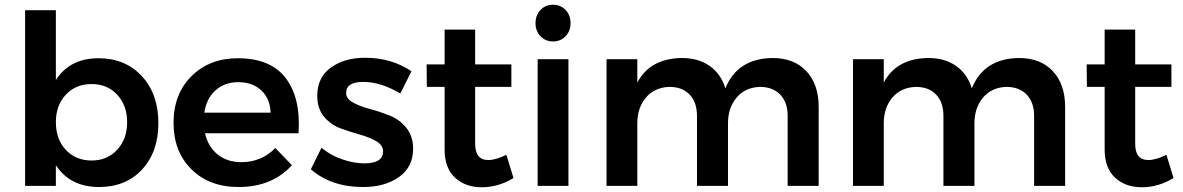

<svg xmlns="http://www.w3.org/2000/svg" viewBox="-20 -785 4998 811"><path d="M396 -539Q509 -539 579 -463.5Q649 -388 649 -265Q649 -144 580.5 -69.5Q512 5 398 5Q277 5 216 -87V0H86V-742H216V-447Q275 -539 396 -539ZM367 -107Q433 -107 475 -152.5Q517 -198 517 -269Q517 -340 475 -385Q433 -430 367 -430Q300 -430 258 -385Q216 -340 216 -269Q216 -197 258 -152Q300 -107 367 -107Z M985 -539Q1123 -539 1187 -455Q1251 -371 1241 -222H846Q859 -165 899.5 -132.5Q940 -100 999 -100Q1085 -100 1143 -160L1213 -87Q1129 5 988 5Q864 5 788.5 -70Q713 -145 713 -266Q713 -388 789 -463.5Q865 -539 985 -539ZM843 -309H1123Q1121 -368 1084 -403Q1047 -438 986 -438Q929 -438 890.5 -403.5Q852 -369 843 -309Z M1671 -390Q1589 -439 1514 -439Q1442 -439 1442 -392Q1442 -368 1471 -352Q1500 -336 1541.5 -325Q1583 -314 1625 -297.5Q1667 -281 1696 -245.5Q1725 -210 1725 -157Q1725 -79 1665 -37Q1605 5 1514 5Q1379 5 1293 -70L1338 -161Q1374 -130 1424 -112.5Q1474 -95 1519 -95Q1598 -95 1598 -145Q1598 -172 1569.5 -188.5Q1541 -205 1500 -216.5Q1459 -228 1418 -243Q1377 -258 1348.5 -292.5Q1320 -327 1320 -380Q1320 -458 1377.5 -499.5Q1435 -541 1522 -541Q1634 -541 1718 -484Z M2119 -131 2149 -33Q2085 6 2015 6Q1946 6 1902 -34.5Q1858 -75 1858 -154V-418H1783L1782 -513H1858V-660H1987V-513H2140V-418H1987V-177Q1987 -109 2043 -109Q2073 -109 2119 -131Z M2390 -687Q2390 -654 2369 -632Q2348 -610 2316 -610Q2284 -610 2263 -632Q2242 -654 2242 -687Q2242 -721 2263 -743Q2284 -765 2316 -765Q2348 -765 2369 -743Q2390 -721 2390 -687ZM2251 -535H2381V0H2251Z M3243 -540Q3334 -540 3386 -484.5Q3438 -429 3438 -334V0H3307V-296Q3307 -353 3275.5 -385.5Q3244 -418 3190 -418Q3128 -416 3091.5 -373Q3055 -330 3055 -264V0H2924V-296Q2924 -353 2893 -385.5Q2862 -418 2808 -418Q2745 -416 2708.5 -373Q2672 -330 2672 -264V0H2542V-535H2672V-436Q2725 -538 2860 -540Q2930 -540 2977.5 -506.5Q3025 -473 3044 -412Q3095 -538 3243 -540Z M4284 -540Q4375 -540 4427 -484.5Q4479 -429 4479 -334V0H4348V-296Q4348 -353 4316.5 -385.5Q4285 -418 4231 -418Q4169 -416 4132.5 -373Q4096 -330 4096 -264V0H3965V-296Q3965 -353 3934 -385.5Q3903 -418 3849 -418Q3786 -416 3749.5 -373Q3713 -330 3713 -264V0H3583V-535H3713V-436Q3766 -538 3901 -540Q3971 -540 4018.5 -506.5Q4066 -473 4085 -412Q4136 -538 4284 -540Z M4907 -131 4937 -33Q4873 6 4803 6Q4734 6 4690 -34.5Q4646 -75 4646 -154V-418H4571L4570 -513H4646V-660H4775V-513H4928V-418H4775V-177Q4775 -109 4831 -109Q4861 -109 4907 -131Z"/></svg>

Font: Montserrat arm Medium
Style: Regular
Weight: 500
Designer: Julieta Ulanovsky
Foundry: Julieta Ulanovsky
Version: Version 6.000;PS 006.000;hotconv 1.0.88;makeotf.lib2.5.64775